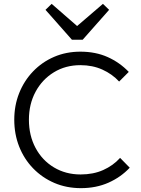

<svg xmlns="http://www.w3.org/2000/svg" viewBox="-20 -966 733 996"><path d="M400 10Q325 10 262 -17Q199 -44 152 -92.5Q105 -141 79.5 -205.5Q54 -270 54 -345Q54 -419 79.5 -483Q105 -547 151.5 -595.5Q198 -644 260.5 -671Q323 -698 397 -698Q476 -698 538.5 -670Q601 -642 648 -593L598 -543Q562 -582 511 -605Q460 -628 397 -628Q320 -628 259.5 -591Q199 -554 164.5 -490Q130 -426 130 -345Q130 -263 164.5 -198.5Q199 -134 260 -97.5Q321 -61 398 -61Q464 -61 515.5 -84Q567 -107 603 -147L653 -96Q607 -47 543 -18.5Q479 10 400 10ZM514 -946 546 -915 409 -760H353L216 -915L248 -946L380 -831Z"/></svg>

Font: Outfit Light
Style: Regular
Weight: 300
Designer: Rodrigo Fuenzalida
Foundry: fragTYPE
Version: Version 1.100; ttfautohint (v1.8.4.7-5d5b)